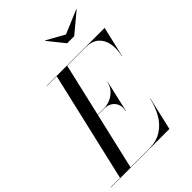

<svg xmlns="http://www.w3.org/2000/svg" viewBox="-312 -1095 1228 1228"><g transform="rotate(-45 302.0 -481.0)"><path d="M40 0 214 -750H309L135 0ZM-45 0V-2H300Q368.5 -2 415.5 -31.2Q462.5 -60.5 491.5 -111Q520.5 -161.5 535 -225H537L485 0ZM368 -278Q375.5 -311.5 365.5 -336Q355.5 -360.5 333.5 -373.8Q311.5 -387 283 -387H212V-389H283Q311.5 -389 339.5 -401Q367.5 -413 388.5 -436.2Q409.5 -459.5 417 -493H419L370 -278ZM599 -545Q611.5 -598.5 603.5 -644.8Q595.5 -691 564 -719.5Q532.5 -748 474 -748H124V-750H649L601 -545ZM410 -850 321.5 -960.5 323.5 -962.5 444.5 -895 604.5 -962.5 606.5 -960.5 474 -850Z"/></g></svg>

Font: Bodoni Moda 96pt
Style: Italic
Weight: 400
Italic angle: -13°
Version: Version 2.004